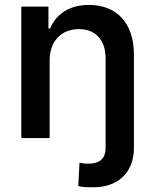

<svg xmlns="http://www.w3.org/2000/svg" viewBox="-20 -573 648 797"><path d="M418.3 -330.6V40.8C418.3 89.8 389.2 106.5 345.9 106.5C332.4 106.5 320.3 104.8 310 102.3L305 199.6C323.9 204.2 345.9 204.5 367.2 204.5C465.2 204.5 535.9 147.7 535.9 40.8V-346.9C535.9 -480.1 461.6 -552.6 349.4 -552.6C267.8 -552.6 212.7 -514.2 187.9 -454.5H181.1V-545.5H68.5V0H186.1V-321.7C186.1 -404.5 236.5 -452.1 307.5 -452.1C376.8 -452.1 418.3 -407 418.3 -330.6Z"/></svg>

Font: Magic Ui Pro Semi Bold
Style: Regular
Weight: 600
Designer: Stefan Endress, Andreas Faust
Version: Version 1.000;FEAKit 1.0